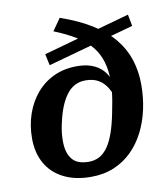

<svg xmlns="http://www.w3.org/2000/svg" viewBox="-87 -857 823 944"><g transform="rotate(-10 324.0 -385.5)"><path d="M174 -620 608 -741 619 -683 186 -563ZM487 -396 483 -331Q471 -371 454 -399.5Q437 -428 411 -443.5Q385 -459 346 -459Q318 -459 295.5 -448Q273 -437 256 -416.5Q239 -396 225.5 -367Q212 -338 202 -300Q197 -281 193 -261.5Q189 -242 187 -223.5Q185 -205 185 -186Q185 -153 192 -130Q199 -107 212.5 -91.5Q226 -76 246.5 -69Q267 -62 293 -62Q324 -62 347.5 -75Q371 -88 389.5 -114.5Q408 -141 422.5 -182.5Q437 -224 448 -281Q454 -310 458.5 -336.5Q463 -363 465.5 -388Q468 -413 468 -436Q468 -489 455.5 -531Q443 -573 416 -607Q389 -641 343.5 -669.5Q298 -698 233 -724L275 -784Q367 -752 431.5 -711.5Q496 -671 536 -622Q576 -573 594.5 -515Q613 -457 613 -391Q613 -327 600 -267.5Q587 -208 561 -157Q535 -106 496.5 -68Q458 -30 407 -8.5Q356 13 292 13Q212 13 154.5 -16.5Q97 -46 67.5 -99Q38 -152 38 -223Q38 -289 58 -346Q78 -403 114.5 -445.5Q151 -488 202 -511.5Q253 -535 316 -535Q355 -535 384 -525.5Q413 -516 434 -498Q455 -480 467.5 -454.5Q480 -429 487 -396Z"/></g></svg>

Font: Roboto Serif 20pt SemiBold
Style: Italic
Weight: 600
Italic angle: -10°
Version: Version 1.007